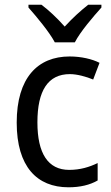

<svg xmlns="http://www.w3.org/2000/svg" viewBox="-20 -786 471 816"><path d="M213 -606H298C321 -651 376 -715 411 -754V-766H355C321 -739 290 -711 255 -673C223 -709 187 -743 156 -766H101V-754C137 -713 189 -651 213 -606ZM271 10C321 10 362 0 395 -19V-93C360 -76 321 -64 274 -64C184 -64 139 -134 139 -266C139 -401 184 -471 277 -471C308 -471 347 -460 376 -448L403 -519C372 -535 325 -546 276 -546C140 -546 51 -455 51 -265C51 -78 137 10 271 10Z"/></svg>

Font: Noto Sans Gurmukhi UI SemiCondensed
Style: Regular
Weight: 400
Width: 4
Designer: Jelle Bosma - Monotype Design Team
Foundry: Monotype Imaging Inc.
Version: Version 2.004